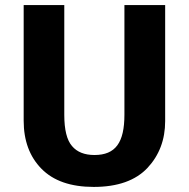

<svg xmlns="http://www.w3.org/2000/svg" viewBox="-20 -734 751 764"><path d="M475.1 -713.9V-277.8C475.1 -167 439.9 -117.2 356 -117.2C316.4 -117.2 286.6 -128.9 266.6 -152.8C246.1 -176.3 235.8 -217.8 235.8 -276.9V-713.9H74.2V-253.9C74.2 -174.3 97.7 -110.8 145 -62.5C192.4 -14.2 261.7 9.8 353 9.8C448.2 9.8 519.5 -15.6 566.9 -65.9C613.8 -116.2 637.2 -178.2 637.2 -252V-713.9Z"/></svg>

Font: Avrile Sans
Style: Bold
Weight: 700
Designer: Monotype Design Team, Google (font), Stefan Peev (BGR Cyrillic), Cristiano Sobral (main changes)
Foundry: The Avrile Sans Project Authors
Version: Version 3.110